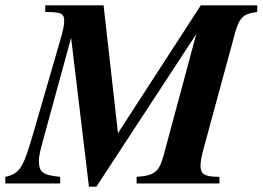

<svg xmlns="http://www.w3.org/2000/svg" viewBox="-54 -689 986 721"><path d="M912 -669H700L389 -189L335 -669H116V-644C180 -644 187 -637 187 -609C187 -595 183 -577 176 -551L69 -182C33 -58 20 -37 -34 -25V0H172V-25C108 -31 92 -41 92 -86C92 -103 98 -128 112 -178L213 -547L280 12H308L683 -561L560 -104C544 -46 528 -29 459 -25V0H770V-25C711 -25 699 -36 699 -68C699 -80 704 -108 709 -125L828 -563C845 -625 861 -638 912 -644Z"/></svg>

Font: XITS
Style: Bold Italic
Weight: 700
Italic angle: -16.33°
Designer: MicroPress Inc., with final additions and corrections provided by Coen Hoffman, Elsevier (retired)
Version: Version 1.302